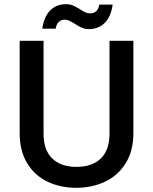

<svg xmlns="http://www.w3.org/2000/svg" viewBox="-20 -890 730 917"><path d="M188 -695V-252Q188 -173 229.5 -133Q271 -93 345 -93Q420 -93 461.5 -133Q503 -173 503 -252V-695H617V-254Q617 -169 580 -110Q543 -51 481 -22Q419 7 344 7Q269 7 207.5 -22Q146 -51 110 -110Q74 -169 74 -254V-695ZM182 -753Q190 -811 220 -840.5Q250 -870 295 -870Q314 -870 328 -864Q342 -858 362 -846Q377 -836 387.5 -831Q398 -826 411 -826Q428 -826 439.5 -836.5Q451 -847 454 -868H518Q510 -810 480 -780.5Q450 -751 405 -751Q386 -751 371 -757.5Q356 -764 338 -776Q320 -787 310.5 -791.5Q301 -796 289 -796Q272 -796 260.5 -785Q249 -774 246 -753Z"/></svg>

Font: Poppins-tnum Medium
Style: Regular
Weight: 500
Designer: Ninad Kale (Devanagari), Jonny Pinhorn (Latin)
Foundry: Indian Type Foundry
Version: Version 4.004